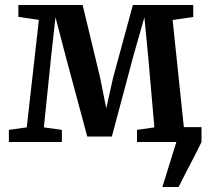

<svg xmlns="http://www.w3.org/2000/svg" viewBox="-20 -568 840 768"><path d="M629.5 180 685.5 0 671.5 -59.5H786V0Q772 29.5 755.2 61.5Q738.5 93.5 722.8 123.8Q707 154 694.5 180ZM15.5 0V-48.5L87 -58.5L135.5 -488.5L53.5 -500.5V-548H310.5L380.5 -257.5L405 -134.5L432.5 -257.5L511.5 -548H753V-500L670.5 -488L715.5 -58.5L784.5 -48.5V0H528V-48.5L597.5 -58.5L572.5 -344.5L557.5 -498.5L514 -346L427.5 -22H329L241.5 -347.5L202 -499L185 -346.5L155.5 -58.5L227.5 -48.5V0Z"/></svg>

Font: Merriweather 36pt SemiBold
Style: Regular
Weight: 600
Version: Version 2.100